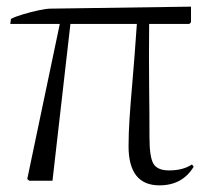

<svg xmlns="http://www.w3.org/2000/svg" viewBox="-20 -544 636 578"><path d="M460 14Q367 14 367 -104Q367 -141 370 -187.5Q373 -234 379 -302Q385 -370 392 -472H192L138 0H68L62 -5L160 -472H11L13 -487Q26 -494 49.5 -501Q73 -508 96.5 -513Q120 -518 133 -518L555 -524V-477L550 -472H429Q428 -365 429 -284Q430 -203 430 -130Q430 -71 442 -51Q454 -31 489 -31Q531 -31 558 -49L563 -42Q529 14 460 14Z"/></svg>

Font: Literata 72pt Light
Style: Regular
Weight: 300
Designer: Latin by Veronika Burian and Jose Scaglione. Greek by Irene Vlachou. Cyrillic by Vera Evstafieva.
Foundry: TypeTogether
Version: Version 3.002